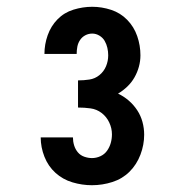

<svg xmlns="http://www.w3.org/2000/svg" viewBox="-20 -863 540 566"><path d="M251 -317Q222 -317 193.5 -325.5Q165 -334 143.5 -353.5Q122 -373 111 -401Q100 -429 100 -458H195Q195 -446 198.5 -434.5Q202 -423 209.5 -414Q217 -405 228.5 -401Q240 -397 251 -397Q264 -397 276 -402.5Q288 -408 295.5 -418.5Q303 -429 306.5 -441.5Q310 -454 310 -467Q310 -485 302 -502Q294 -519 279.5 -530Q265 -541 247 -543.5Q229 -546 210 -546V-626Q227 -626 243.5 -628.5Q260 -631 273 -641.5Q286 -652 292.5 -667.5Q299 -683 299 -700Q299 -711 296.5 -722Q294 -733 288.5 -742.5Q283 -752 273 -758Q263 -764 252 -764Q241 -764 231.5 -759Q222 -754 216 -745Q210 -736 208 -725.5Q206 -715 206 -704H111Q111 -732 120.5 -759Q130 -786 149.5 -806Q169 -826 196.5 -834.5Q224 -843 252 -843Q280 -843 307.5 -834Q335 -825 355 -804.5Q375 -784 384.5 -756.5Q394 -729 394 -700Q394 -683 389.5 -666.5Q385 -650 376.5 -635Q368 -620 355.5 -608Q343 -596 328 -587Q345 -579 359.5 -566.5Q374 -554 384.5 -538Q395 -522 400 -503.5Q405 -485 405 -466Q405 -436 394 -407Q383 -378 362 -357Q341 -336 311.5 -326.5Q282 -317 251 -317Z"/></svg>

Font: Iosevka Slab Heavy
Style: Regular
Weight: 900
Monospace: yes
Designer: Belleve Invis
Foundry: Belleve Invis
Version: Version 11.1.0; ttfautohint (v1.8.3)